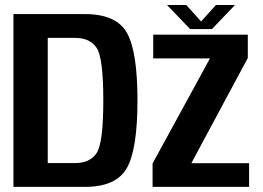

<svg xmlns="http://www.w3.org/2000/svg" viewBox="-20 -730 1028 750"><path d="M32.5 0H311.5Q433.5 0 475.2 -73Q517 -146 517 -338Q517 -529.5 475.5 -602.2Q434 -675 311.5 -675H32.5ZM166.5 -93V-582H273.5Q331 -582 357.2 -543.5Q383.5 -505 383.5 -338Q383.5 -170.5 357.2 -131.8Q331 -93 273.5 -93ZM576 0H953V-92.5H728.5V-94.5L948 -503.5V-594.5H578.5V-502H800V-501.5L576 -91.5ZM722.5 -616.5H808L898 -710.5H823.5L765.5 -646L707.5 -710.5H632.5Z"/></svg>

Font: Anybody SemiCondensed SemiBold
Style: Regular
Weight: 600
Width: 4
Version: Version 1.113;gftools[0.9.25]